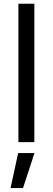

<svg xmlns="http://www.w3.org/2000/svg" viewBox="-20 -747 277 1009"><path d="M160.5 0H76.7V-727.3H160.5ZM75.3 57.5H161.2L100.9 241.5H35.5Z"/></svg>

Font: Fast_Sans
Style: Regular
Weight: 400
Designer: Rasmus Andersson
Foundry: rsms
Version: Version 3.018;git-588b23468